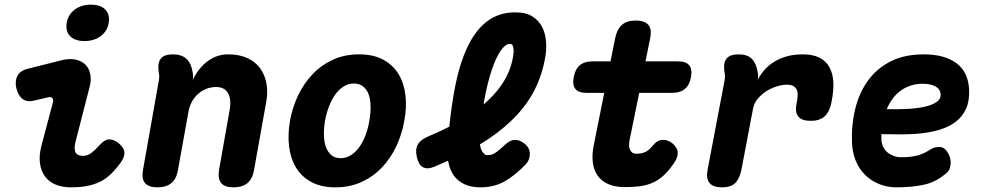

<svg xmlns="http://www.w3.org/2000/svg" viewBox="-20 -793 4240 823"><path d="M127 -362Q96 -354 77 -368.5Q58 -383 50 -415Q43 -445 54.5 -467.5Q66 -490 98 -498L245 -535Q278 -543 304 -537.5Q330 -532 346 -516Q362 -500 367 -475Q372 -450 364 -420L306 -194Q300 -173 300 -159.5Q300 -146 304.5 -138.5Q309 -131 317 -128Q325 -125 335 -125Q355 -125 371 -137Q387 -149 408 -172Q428 -195 448 -195.5Q468 -196 490 -178Q513 -158 513.5 -139Q514 -120 498 -97Q477 -68 456 -47.5Q435 -27 410 -14.5Q385 -2 354 4Q323 10 284 10Q245 10 216.5 -2.5Q188 -15 171.5 -38.5Q155 -62 151 -95Q147 -128 158 -170L206 -351Q210 -364 205 -371.5Q200 -379 187 -376ZM342 -617Q301 -617 280.5 -638Q260 -659 266 -695Q272 -731 300.5 -752Q329 -773 370 -773Q411 -773 431.5 -752Q452 -731 446 -695Q440 -659 411.5 -638Q383 -617 342 -617Z M721 -560Q758 -560 778.5 -541.5Q799 -523 805 -487Q807 -478 807.5 -468.5Q808 -459 806 -450Q832 -503 871 -531.5Q910 -560 958 -560Q1006 -560 1040.5 -544Q1075 -528 1095 -500.5Q1115 -473 1122 -435.5Q1129 -398 1121 -355L1069 -65Q1063 -27 1041 -8.5Q1019 10 981 10Q943 10 928 -8.5Q913 -27 919 -65L965 -325Q968 -342 967 -359Q966 -376 959.5 -389.5Q953 -403 940.5 -411.5Q928 -420 907 -420Q884 -420 864 -412Q844 -404 828 -389.5Q812 -375 802 -356Q792 -337 788 -315L743 -65Q737 -27 715 -8.5Q693 10 655 10Q617 10 601.5 -8.5Q586 -27 593 -65L661 -449Q663 -459 662.5 -468Q662 -477 660 -487Q655 -524 669.5 -542Q684 -560 721 -560Z M1418 10Q1356 10 1314 -13Q1272 -36 1248.5 -75.5Q1225 -115 1219 -166.5Q1213 -218 1223 -275Q1233 -332 1257.5 -383.5Q1282 -435 1319.5 -474.5Q1357 -514 1407 -537Q1457 -560 1519 -560Q1581 -560 1623 -537Q1665 -514 1688.5 -475Q1712 -436 1718 -384.5Q1724 -333 1713 -275Q1703 -218 1679 -166.5Q1655 -115 1617.5 -75.5Q1580 -36 1530 -13Q1480 10 1418 10ZM1440 -115Q1464 -115 1484.5 -128Q1505 -141 1520.5 -163Q1536 -185 1547 -214Q1558 -243 1563 -275Q1569 -308 1568.5 -337Q1568 -366 1560.5 -387.5Q1553 -409 1537 -422Q1521 -435 1497 -435Q1473 -435 1452.5 -422Q1432 -409 1416.5 -387Q1401 -365 1390 -336Q1379 -307 1373 -275Q1368 -243 1368.5 -214Q1369 -185 1377 -163Q1385 -141 1400.5 -128Q1416 -115 1440 -115Z M2234 -89Q2187 -40 2142 -15Q2097 10 2040 10Q1999 10 1970.5 -3.5Q1942 -17 1925 -41Q1908 -65 1902 -98L1900 -104Q1872 -91 1841 -78Q1811 -66 1792.5 -76.5Q1774 -87 1767 -119Q1759 -151 1770.5 -172.5Q1782 -194 1813 -207Q1863 -228 1906 -250Q1915 -338 1929 -412Q1949 -518 1983.5 -591Q2018 -664 2068.5 -702Q2119 -740 2189 -740Q2235 -740 2263 -722Q2291 -704 2305 -675Q2319 -646 2321 -609.5Q2323 -573 2315 -536Q2300 -459 2264.5 -394.5Q2229 -330 2171 -275Q2115 -221 2037 -174Q2037 -172 2038 -170Q2040 -157 2044.5 -148Q2049 -139 2055.5 -133.5Q2062 -128 2071 -128Q2090 -128 2106.5 -140Q2123 -152 2144 -172Q2166 -193 2187 -193.5Q2208 -194 2230 -176Q2251 -159 2251 -133Q2251 -107 2234 -89ZM2053 -345Q2060 -352 2067 -358Q2112 -399 2139.5 -444Q2167 -489 2177 -538Q2179 -547 2180.5 -558.5Q2182 -570 2181.5 -580.5Q2181 -591 2177.5 -598Q2174 -605 2165 -605Q2147 -605 2126.5 -576Q2106 -547 2088 -493.5Q2070 -440 2056 -365Q2054 -355 2053 -345Z M2886 -530Q2920 -530 2934 -513.5Q2948 -497 2942 -463Q2936 -429 2916 -412Q2896 -395 2862 -395H2720L2679 -194Q2676 -180 2676.5 -169Q2677 -158 2681 -150Q2685 -142 2691.5 -138Q2698 -134 2708 -134Q2726 -134 2743 -140Q2760 -146 2781 -172Q2798 -193 2821 -193.5Q2844 -194 2863 -178Q2885 -159 2885 -138Q2885 -117 2871 -97Q2847 -61 2823 -39.5Q2799 -18 2772.5 -7.5Q2746 3 2717.5 6Q2689 9 2657 9Q2616 9 2587 -4Q2558 -17 2541.5 -40.5Q2525 -64 2521 -97Q2517 -130 2525 -170L2570 -395H2493Q2460 -395 2446.5 -411.5Q2433 -428 2439 -461Q2445 -496 2465 -513Q2485 -530 2520 -530H2597L2617 -630Q2625 -668 2646 -686.5Q2667 -705 2705 -705Q2743 -705 2759 -686.5Q2775 -668 2767 -630L2747 -530Z M3075 10Q3037 10 3021.5 -8.5Q3006 -27 3013 -65L3086 -449Q3088 -459 3087.5 -468Q3087 -477 3085 -487Q3080 -524 3094.5 -542Q3109 -560 3146 -560Q3183 -560 3202 -541.5Q3221 -523 3227 -487Q3229 -478 3229.5 -468.5Q3230 -459 3228 -450Q3254 -503 3304 -531.5Q3354 -560 3421 -560Q3464 -560 3492 -546Q3520 -532 3535 -505.5Q3550 -479 3552 -442Q3554 -405 3545 -360L3543 -350Q3535 -312 3514 -293.5Q3493 -275 3455 -275Q3417 -275 3402 -293.5Q3387 -312 3394 -347L3395 -352Q3398 -368 3399 -382.5Q3400 -397 3395.5 -407.5Q3391 -418 3381 -424Q3371 -430 3353 -430Q3333 -430 3309 -422.5Q3285 -415 3264 -401.5Q3243 -388 3227.5 -369Q3212 -350 3208 -328L3158 -65Q3150 -27 3131.5 -8.5Q3113 10 3075 10Z M4040 -143Q4057 -117 4055 -91Q4053 -65 4039 -53Q3994 -13 3941.5 -1.5Q3889 10 3823 10Q3783 10 3748.5 -4Q3714 -18 3688.5 -43Q3663 -68 3648.5 -103Q3634 -138 3632 -180Q3629 -259 3646.5 -328.5Q3664 -398 3702 -449.5Q3740 -501 3799 -530.5Q3858 -560 3939 -560Q4030 -560 4080.5 -521.5Q4131 -483 4134 -408Q4136 -360 4121 -327Q4106 -294 4078.5 -272.5Q4051 -251 4014 -239Q3977 -227 3934.5 -222Q3892 -217 3846.5 -217Q3801 -217 3758 -218V-194Q3759 -177 3766 -163Q3773 -149 3784.5 -139.5Q3796 -130 3811 -124.5Q3826 -119 3842 -119Q3865 -119 3882 -121Q3899 -123 3914 -127Q3929 -131 3943 -138Q3957 -145 3973 -155Q3985 -163 4006 -163Q4027 -163 4040 -143ZM3781 -325Q3825 -324 3867 -326Q3909 -328 3941.5 -335Q3974 -342 3993.5 -355Q4013 -368 4012 -389Q4011 -400 4005.5 -408.5Q4000 -417 3990 -422.5Q3980 -428 3966 -431Q3952 -434 3935 -434Q3907 -434 3883 -426Q3859 -418 3839.5 -403.5Q3820 -389 3805.5 -369Q3791 -349 3781 -325Z"/></svg>

Font: Maple Mono NL ExtraBold
Style: Italic
Weight: 800
Italic angle: -10°
Monospace: yes
Designer: subframe7536
Version: Version 7.000